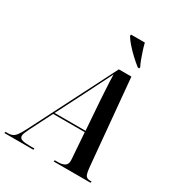

<svg xmlns="http://www.w3.org/2000/svg" viewBox="-275 -1082 1129 1220"><g transform="rotate(30 289.5 -472.0)"><path d="M-58 0 -55 -10H-36Q-18 -10 -4.5 -16Q9 -22 22.5 -40Q36 -58 54 -93L370 -714H462L519 -93Q523 -44 531.5 -27Q540 -10 566 -10H577L574 0H304L306 -10H330Q360 -10 378 -20.5Q396 -31 396 -57Q396 -65 395.5 -74Q395 -83 394 -92L382 -260H150L70 -102Q60 -82 53.5 -66.5Q47 -51 47 -40Q47 -23 65.5 -16.5Q84 -10 125 -10H157L155 0ZM260 -476 155 -270H382L367 -475Q365 -504 363 -540.5Q361 -577 359 -611.5Q357 -646 357 -669Q340 -634 316 -587.5Q292 -541 260 -476ZM469 -784Q443 -804 414 -831Q385 -858 361 -885.5Q337 -913 325 -934L327 -944H428Q433 -922 442 -894Q451 -866 461 -839Q471 -812 481 -793L479 -784Z"/></g></svg>

Font: Noto Serif Display Condensed SemiBold
Style: Italic
Weight: 600
Width: 3
Italic angle: -12°
Designer: Monotype Design Team
Foundry: Monotype Imaging Inc.
Version: Version 2.009